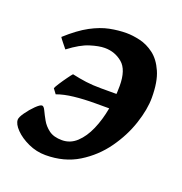

<svg xmlns="http://www.w3.org/2000/svg" viewBox="-95 -540 610 643"><g transform="rotate(20 210.5 -218.5)"><path d="M6.3 -60.1Q6.3 -68.8 18.6 -86.2Q30.8 -103.5 45.4 -117.9Q60.1 -132.3 66.9 -132.3Q73.2 -132.3 79.3 -119.1Q85.4 -106 95 -88.9Q104.5 -71.8 121.8 -58.8Q139.2 -45.9 168.5 -45.9Q198.2 -45.9 220.7 -66.9Q243.2 -87.9 258.3 -122.6Q273.4 -157.2 281 -199Q288.6 -240.7 288.6 -282.7Q288.6 -340.3 261.7 -362.8Q234.9 -385.3 198.7 -385.3Q177.7 -385.3 147 -375.7Q116.2 -366.2 75.7 -335.4Q72.3 -339.8 61.5 -353Q50.8 -366.2 48.8 -370.1Q90.3 -407.7 125 -426.3Q159.7 -444.8 190.4 -450.9Q221.2 -457 250 -457Q272 -457 298.3 -450.9Q324.7 -444.8 348.6 -426.8Q372.6 -408.7 387.9 -374Q403.3 -339.4 403.3 -282.2Q403.3 -240.7 386.2 -189Q369.1 -137.2 335.2 -89.6Q301.3 -42 251 -11Q200.7 20 133.8 20Q101.6 20 72.3 6.6Q43 -6.8 24.7 -25.6Q6.3 -44.4 6.3 -60.1ZM369.1 -230.5 356.4 -200.2H231.4Q191.4 -200.2 156.5 -196.3Q121.6 -192.4 96.7 -183.1L84 -200.2Q85.4 -205.1 94.7 -219.5Q104 -233.9 114.3 -248Q124.5 -262.2 128.4 -266.1Q154.8 -260.3 178.5 -257.1Q202.1 -253.9 232.4 -253.9H356.9Z"/></g></svg>

Font: Gentium Plus
Style: Bold Italic
Weight: 700
Italic angle: -8°
Designer: Victor Gaultney, Annie Olsen, Iska Routamaa, Becca Hirsbrunner
Foundry: SIL International
Version: Version 6.101